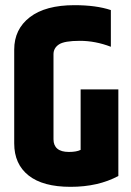

<svg xmlns="http://www.w3.org/2000/svg" viewBox="-20 -718 508 743"><path d="M35 -526Q35 -605 95.5 -651.5Q156 -698 268 -698Q352 -698 409 -679V-537Q349 -560 289 -560Q229 -560 208 -546Q187 -532 187 -508V-179Q187 -155 202 -142.5Q217 -130 246.5 -130Q276 -130 292 -138V-372H438V-37Q360 5 253 5Q146 5 90.5 -39Q35 -83 35 -163Z"/></svg>

Font: Khand
Style: Bold
Weight: 700
Designer: Devanagari: Sanchit Sawaria, Jyotish Sonowal; Latin: Satya Rajpurohit
Foundry: Indian Type Foundry
Version: Version 1.101;PS 1.0;hotconv 1.0.78;makeotf.lib2.5.61930; tt